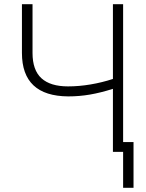

<svg xmlns="http://www.w3.org/2000/svg" viewBox="-20 -727 700 919"><path d="M135.7 -707V-473.6Q135.7 -391.1 178.5 -352.3Q221.2 -313.5 305.7 -313.5Q358.4 -313.5 413.3 -322.8Q468.3 -332 520.5 -349.1V-707H569.3V0H520.5V-301.8Q461.9 -283.2 410.9 -274.4Q359.9 -265.6 306.6 -265.6Q85 -267.1 85 -473.6V-707ZM619.1 171.9H569.3V-46.9H619.1Z"/></svg>

Font: Pretendard JP ExtraLight
Style: Regular
Weight: 200
Designer: Base glyphs from Inter by Rasmus Andersson; Hangeul glyphs from Noto Sans CJK(Source Han Sans) by Jang Soo-young and Kan
Foundry: Kil Hyung-jin
Version: Version 1.309